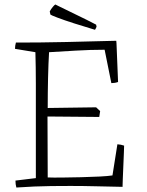

<svg xmlns="http://www.w3.org/2000/svg" viewBox="-20 -830 658 857"><path d="M53 7Q49 -7 49 -24L140 -35V-320Q140 -382 140 -456Q140 -530 138 -597L47 -612Q47 -619 48 -626Q49 -633 51 -640Q99 -640 157.5 -640.5Q216 -641 277 -642.5Q338 -644 395.5 -645.5Q453 -647 499 -648L500 -636L507 -464Q493 -459 477 -459L475 -469L447 -608Q384 -608 317 -604Q250 -600 199 -597Q196 -548 194.5 -482Q193 -416 193 -348L409 -351L427 -334L423 -308L192 -310L193 -38Q216 -37 256.5 -37.5Q297 -38 341.5 -39Q386 -40 424.5 -42Q463 -44 482 -47L504 -186Q520 -185 534 -180L533 -149L528 -29L527 4Q469 3 410.5 1.5Q352 0 295 0Q246 0 207.5 0.5Q169 1 133 2.5Q97 4 53 7ZM404 -697Q357 -711 311.5 -725.5Q266 -740 236 -751.5Q206 -763 205 -765L202 -779Q208 -790 215.5 -799Q223 -808 227 -810L241 -803L366 -742L409 -720L411 -711Q410 -708 408 -704Q406 -700 404 -697Z"/></svg>

Font: Labrada Light
Style: Regular
Weight: 300
Designer: Mercedes Jáuregui
Foundry: Omnibus-Type Team
Version: Version 1.000; ttfautohint (v1.8.4.7-5d5b)